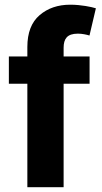

<svg xmlns="http://www.w3.org/2000/svg" viewBox="-20 -781 426 801"><path d="M94.1 -545.5V-584.9Q94.1 -674 145.2 -717.7Q196 -761.4 273.1 -761.4Q290.8 -761.4 307 -759.8Q323.2 -758.2 337 -756Q350.9 -753.9 361.9 -751.2Q372.9 -748.6 380 -746.4L353.3 -632.8Q344.5 -635.7 331.3 -638.1Q318.2 -640.6 304.7 -640.6Q288 -640.6 276.6 -636.7Q265.3 -632.8 258.3 -625.2Q251.4 -617.5 248.4 -606.7Q245.4 -595.9 245.4 -582V-545.5H353.7V-431.8H245.4V0H94.1V-431.8H17V-545.5Z"/></svg>

Font: Inter P
Style: Bold
Weight: 700
Designer: Rasmus Andersson
Foundry: rsms
Version: Version 3.018;git-588b23468